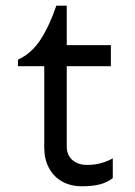

<svg xmlns="http://www.w3.org/2000/svg" viewBox="-20 -649 480 684"><path d="M272.5 14.6Q231.4 14.6 201.2 -2.4Q170.9 -19.5 154.3 -50.8Q137.7 -82 137.7 -123V-413.1H43.9V-436.5Q91.8 -458 124 -507.3Q156.2 -556.6 180.7 -628.9H217.8V-488.3H375V-413.1H217.8V-127Q217.8 -96.7 237.8 -79.1Q257.8 -61.5 290 -61.5Q319.3 -61.5 343.3 -68.8Q367.2 -76.2 381.8 -85V-14.6Q362.3 1 335.9 7.8Q309.6 14.6 272.5 14.6Z"/></svg>

Font: Sen
Style: Regular
Weight: 400
Designer: Kosal Sen, Philatype
Foundry: Philatype
Version: Version 2.000;gftools[0.9.31]